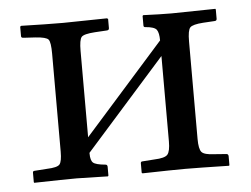

<svg xmlns="http://www.w3.org/2000/svg" viewBox="-39 -478 690 528"><g transform="rotate(-5 305.5 -214.5)"><path d="M152.8 -429.2Q152.8 -429.2 273.9 -431.2L276.9 -429.2V-403.8Q276.9 -397.9 270 -397.9L237.8 -396Q207 -394 200.4 -386.5Q193.8 -378.9 193.8 -348.1V-109.9L414.1 -357.9Q414.1 -378.9 408 -387.5Q401.9 -396 377 -397.9Q372.1 -397.9 372.1 -402.8V-429.2L374 -431.2Q421.9 -429.2 452.1 -429.2L573.2 -431.2L574.2 -429.2V-403.8Q574.2 -397.9 567.9 -397.9L536.1 -396Q507.3 -394 500.2 -386.5Q493.2 -378.9 493.2 -348.1V-79.1Q493.2 -51.3 500.5 -42.7Q507.8 -34.2 536.1 -33.2L567.9 -30.8Q573.7 -30.8 574.2 -24.9V0L573.2 2Q487.3 0 452.1 0Q419.9 0 334 2L332 0V-25.9Q332 -30.8 336.9 -30.8L370.1 -33.2Q398.9 -34.2 406.5 -43Q414.1 -51.8 414.1 -79.1V-314.9L193.8 -66.9V-64.9Q193.8 -45.9 200.9 -39.6Q208 -33.2 233.9 -30.8Q239.7 -30.8 240.2 -24.9V0L238.8 2L152.8 0Q120.6 0 35.2 2L34.2 0V-25.9Q34.2 -30.8 39.1 -30.8L73.2 -33.2Q102.1 -34.2 108.6 -42Q115.2 -49.8 115.2 -77.1V-347.2Q115.2 -379.4 109.1 -386.7Q103 -394 73.2 -396L41 -397.9Q34.2 -397.9 34.2 -402.8V-429.2L37.1 -431.2Q107.9 -429.2 152.8 -429.2Z"/></g></svg>

Font: Linux Libertine Capitals
Style: Small Caps
Weight: 400
Designer: Philipp H. Poll
Foundry: Philipp H. Poll
Version: Version 5.1.3